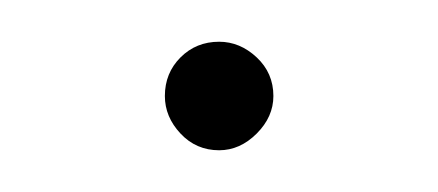

<svg xmlns="http://www.w3.org/2000/svg" viewBox="-20 -312 210 92"><path d="M111 -266Q111 -256 103 -248Q95 -240 85 -240Q74 -240 66.5 -248Q59 -256 59 -266Q59 -277 66.5 -284.5Q74 -292 85 -292Q95 -292 103 -284.5Q111 -277 111 -266Z"/></svg>

Font: TypoPRO Montserrat
Style: Regular
Weight: 250
Designer: Julieta Ulanovsky
Foundry: Julieta Ulanovsky
Version: Version 6.001